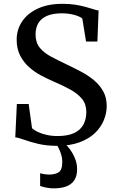

<svg xmlns="http://www.w3.org/2000/svg" viewBox="-20 -772 629 1031"><path d="M285.5 11Q228.5 11 184.2 0.2Q140 -10.5 109 -21.8Q78 -33 62 -34.5L70.5 -213.5H134L152 -83.5Q163 -73 183 -63.5Q203 -54 230.2 -47.8Q257.5 -41.5 288.5 -41.5Q343.5 -41.5 377.8 -57.5Q412 -73.5 427.8 -102.8Q443.5 -132 443.5 -171Q443.5 -212.5 420.5 -240.8Q397.5 -269 357.8 -291Q318 -313 267 -334.5Q236.5 -348 202 -366Q167.5 -384 137.5 -410.2Q107.5 -436.5 88.5 -473Q69.5 -509.5 69.5 -559Q69.5 -613.5 99 -657.2Q128.5 -701 183.5 -726.2Q238.5 -751.5 316 -751.5Q352.5 -751.5 383.2 -746.8Q414 -742 438.5 -735.2Q463 -728.5 480.8 -722.8Q498.5 -717 509.5 -715.5L503 -549H442L422 -672.5Q416 -678.5 400.2 -685Q384.5 -691.5 361.8 -696Q339 -700.5 312 -700.5Q264.5 -700.5 233.2 -687.2Q202 -674 186.5 -648.8Q171 -623.5 171 -587.5Q171 -543.5 193.5 -515.8Q216 -488 255.8 -467Q295.5 -446 346 -422Q381 -405.5 417.2 -386.2Q453.5 -367 484.2 -341.5Q515 -316 534 -282.2Q553 -248.5 553 -202.5Q553 -164.5 537.5 -126.5Q522 -88.5 489.8 -57.5Q457.5 -26.5 406.8 -7.8Q356 11 285.5 11ZM268 239.5Q249.5 239.5 229 235.5Q208.5 231.5 195.5 226.5V158Q206 161.5 219.8 163.5Q233.5 165.5 241 165.5Q276 165.5 295.2 153Q314.5 140.5 314.5 96Q314.5 76 308.2 56.5Q302 37 294 21.8Q286 6.5 281 0H311H329Q340 9 355.5 29.8Q371 50.5 382.8 79Q394.5 107.5 394 139Q393.5 175 378 197.2Q362.5 219.5 334.8 229.5Q307 239.5 268 239.5Z"/></svg>

Font: Merriweather 28pt
Style: Regular
Weight: 400
Version: Version 2.100